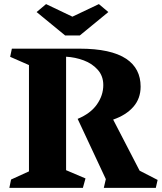

<svg xmlns="http://www.w3.org/2000/svg" viewBox="-20 -912 785 932"><path d="M120.6 -80.1V-596.2L29.3 -636.2L37.6 -675.8H366.2Q518.6 -675.8 592.8 -626.5Q662.6 -579.6 662.6 -491.7Q662.6 -433.6 627.2 -393.3Q591.8 -353 529.3 -331.5L657.7 -83.5L745.1 -38.6L736.3 0H483.9L493.7 -42.5L356.9 -335Q419.4 -360.8 450.4 -405Q481.4 -449.2 481.4 -499Q481.4 -543 454.6 -573.2Q427.7 -603.5 386.5 -618.9Q345.2 -634.3 300.8 -636.7V-85.9L395 -45.9L382.3 0H25.4L33.7 -40.5ZM157.7 -853.5 203.6 -892.1 331.5 -831.1 460 -892.1 505.9 -853.5 367.2 -739.7H296.4Z"/></svg>

Font: Vesper Libre Heavy
Style: Regular
Weight: 900
Designer: Robert Keller & Kimya Gandhi
Foundry: Mota Italic
Version: Version 1.058